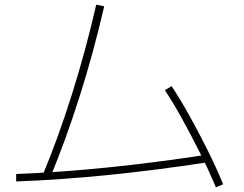

<svg xmlns="http://www.w3.org/2000/svg" viewBox="-20 -769 1040 820"><path d="M163 -23Q229 -181 287.5 -367Q346 -553 391 -749L425 -742Q380 -546 320.5 -358.5Q261 -171 194 -10ZM49 -26Q235 -33 437.5 -53.5Q640 -74 862 -108L868 -76Q645 -42 441.5 -21.5Q238 -1 49 6ZM902 31Q871 -43 833.5 -117.5Q796 -192 758 -261Q720 -330 684 -384L713 -401Q750 -345 789 -275Q828 -205 865.5 -130Q903 -55 933 18Z"/></svg>

Font: M PLUS 1 Thin ExtraLight
Style: Regular
Weight: 250
Version: Version 1.001